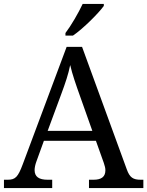

<svg xmlns="http://www.w3.org/2000/svg" viewBox="-20 -951 745 971"><path d="M311 -784V-771H349C402 -807 480 -886 505 -921V-931H398C377 -886 340 -822 311 -784ZM0 0H244V-42H221C177 -42 155 -57 155 -91C155 -102 158 -118 164 -134L202 -239H465L505 -127C510 -112 513 -101 513 -90C513 -57 493 -42 453 -42H430V0H705V-42H692C653 -42 636 -53 621 -95L395 -714H317L95 -120C71 -56 58 -42 19 -42H0ZM221 -289 289 -473C312 -535 325 -574 335 -622C346 -574 364 -523 385 -464L447 -289Z"/></svg>

Font: Noto Serif
Style: Regular
Weight: 400
Designer: Monotype Design Team
Foundry: Monotype Imaging Inc.
Version: Version 2.015